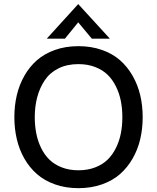

<svg xmlns="http://www.w3.org/2000/svg" viewBox="-20 -931 785 960"><path d="M213.9 -737.8 371.1 -910.6 529.3 -737.8H439L371.1 -819.3L304.7 -737.8ZM489.5 -9Q436 9.8 372.1 9.8Q308.1 9.8 255.1 -9Q202.1 -27.8 164.8 -60.5Q127.4 -93.3 101.8 -138.2Q76.2 -183.1 64 -235.4Q51.8 -287.6 51.8 -345.2Q51.8 -402.8 64 -454.8Q76.2 -506.8 101.8 -552Q127.4 -597.2 164.8 -629.9Q202.1 -662.6 255.1 -681.4Q308.1 -700.2 372.1 -700.2Q436 -700.2 489.5 -681.4Q543 -662.6 580.1 -629.9Q617.2 -597.2 643.1 -552Q668.9 -506.8 681.2 -454.8Q693.4 -402.8 693.4 -345.2Q693.4 -287.6 681.2 -235.4Q668.9 -183.1 643.1 -138.2Q617.2 -93.3 580.1 -60.5Q543 -27.8 489.5 -9ZM372.1 -79.6Q418.5 -79.6 455.8 -94Q493.2 -108.4 518.1 -132.8Q543 -157.2 559.8 -191.4Q576.7 -225.6 584.2 -263.9Q591.8 -302.2 591.8 -345.2Q591.8 -388.2 584.2 -426.3Q576.7 -464.4 559.8 -498.5Q543 -532.7 518.1 -557.1Q493.2 -581.5 455.8 -595.9Q418.5 -610.4 372.1 -610.4Q314.9 -610.4 272 -588.9Q229 -567.4 203.9 -529.8Q178.7 -492.2 166.3 -445.8Q153.8 -399.4 153.8 -345.2Q153.8 -302.2 161.4 -263.9Q168.9 -225.6 185.5 -191.4Q202.1 -157.2 227.1 -132.8Q252 -108.4 289.1 -94Q326.2 -79.6 372.1 -79.6Z"/></svg>

Font: HK Grotesk Medium
Style: Regular
Weight: 500
Designer: Alfredo Marco Pradil and Stefan Peev
Foundry: Hanken Design Co.
Version: Version 1.045;PS 001.045;hotconv 1.0.88;makeotf.lib2.5.64775